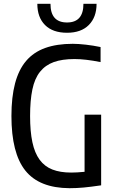

<svg xmlns="http://www.w3.org/2000/svg" viewBox="-20 -978 602 1008"><path d="M332 -806Q257 -806 216.5 -846.5Q176 -887 176 -958H245Q245 -860 332 -860Q418 -860 418 -958H487Q487 -888 446.5 -847Q406 -806 332 -806ZM345 10Q186 9 113 -82.5Q40 -174 40 -369Q40 -468 59 -540Q78 -612 117 -658Q156 -704 217 -726Q278 -748 362 -748Q391 -748 430.5 -743.5Q470 -739 508 -731V-652Q468 -660 434 -664Q400 -668 371 -668Q306 -668 262 -652Q218 -636 190 -601Q162 -566 150 -508.5Q138 -451 138 -369Q138 -288 150 -231.5Q162 -175 188 -139.5Q214 -104 255 -88Q296 -72 354 -72Q368 -72 386 -73Q404 -74 424 -76V-376H511V-5Q457 3 419.5 6.5Q382 10 345 10Z"/></svg>

Font: Encode Sans Compressed
Style: Medium
Weight: 500
Designer: Pablo Impallari, Andres Torresi
Foundry: Pablo Impallari, Andres Torresi
Version: Version 1.000; ttfautohint (v1.00) -l 8 -r 50 -G 200 -x 14 -